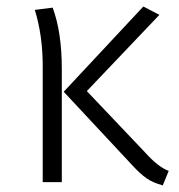

<svg xmlns="http://www.w3.org/2000/svg" viewBox="-20 -554 544 584"><path d="M168 -344.2V0H109.9V-355Q109.9 -445.8 85.9 -523.9L140.1 -530.8Q168 -456.5 168 -344.2ZM464.8 -508.8 244.1 -276.9 420.9 -90.8Q460.9 -45.9 493.2 -34.2L475.1 9.8Q445.3 2 425.8 -11.7Q406.2 -25.4 383.8 -49.8L173.8 -274.9L416 -534.2Z"/></svg>

Font: FiraSans-Light
Style: Regular
Weight: 300
Designer: Carrois Corporate & Edenspiekermann AG
Foundry: Carrois Corporate GbR & Edenspiekermann AG
Version: Version 3.106;PS 003.106;hotconv 1.0.70;makeotf.lib2.5.58329